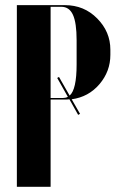

<svg xmlns="http://www.w3.org/2000/svg" viewBox="-20 -719 470 739"><path d="M44.9 -699.2H230Q303.7 -699.2 354.2 -647.9Q404.8 -596.7 404.8 -527.8V-507.8Q404.8 -444.3 362.8 -395Q320.8 -345.7 255.9 -336.9L288.1 -280.8L280.8 -276.9L247.1 -336.9Q242.2 -335.9 232.9 -335.9H174.8V0H44.9ZM274.9 -471.2V-564Q274.9 -631.3 260.7 -662.1Q246.6 -692.9 215.8 -692.9H174.8V-341.8H222.2Q232.4 -341.8 241.2 -346.2L200.2 -418.9L207 -422.9L248 -351.1Q274.9 -374 274.9 -471.2Z"/></svg>

Font: Moniqa Black Display
Style: Regular
Weight: 900
Designer: Rajesh Rajput
Foundry: Rajesh Rajput
Version: Version 1.000